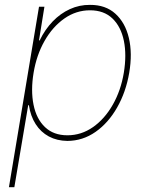

<svg xmlns="http://www.w3.org/2000/svg" viewBox="-20 -574 620 798"><path d="M17.1 204.1 142.1 -545.9H164.6L142.1 -406.2H145Q167 -451.7 199 -484.9Q231 -518.1 270.5 -536.1Q310.1 -554.2 354 -553.7Q418.5 -554.2 459.5 -517.1Q500.5 -480 515.6 -416.3Q530.8 -352.5 517.1 -271.5Q503.4 -191.4 466.8 -127.2Q430.2 -63 377.2 -25.9Q324.2 11.2 260.3 11.7Q216.8 11.2 183.1 -6.8Q149.4 -24.9 128.2 -58.1Q106.9 -91.3 100.1 -136.7H97.2L39.6 204.1ZM260.3 -11.7Q317.9 -11.7 366.5 -45.7Q415 -79.6 448.7 -138.7Q482.4 -197.8 494.6 -271.5Q506.8 -345.2 494.9 -404.1Q482.9 -462.9 447.5 -497.1Q412.1 -531.2 354 -531.2Q296.4 -531.2 247.6 -497.1Q198.7 -462.9 165.3 -404.1Q131.8 -345.2 119.6 -271.5Q107.4 -197.8 119.4 -138.7Q131.3 -79.6 167 -45.7Q202.6 -11.7 260.3 -11.7Z"/></svg>

Font: Inter Tight Thin
Style: Italic
Weight: 250
Italic angle: -9.39999°
Designer: Rasmus Andersson
Foundry: rsms
Version: Version 3.004